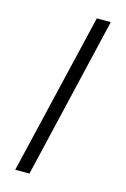

<svg xmlns="http://www.w3.org/2000/svg" viewBox="-113 -759 542 828"><g transform="rotate(15 158.5 -345.0)"><path d="M42 15.6 212.9 -706.1H275.4L105.5 15.6Z"/></g></svg>

Font: Post No Bills Jaffna Medium
Style: Regular
Weight: 500
Designer: Kosala Senevirathne, Siva Puranthara, Lasantha Premarathna, Tharique Azeez
Foundry: Mooniak
Version: Version 1.220 ; ttfautohint (v1.6)